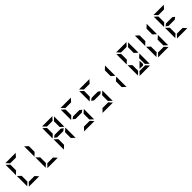

<svg xmlns="http://www.w3.org/2000/svg" viewBox="667 -3228 5866 5866"><g transform="rotate(-45 3600.0 -295.0)"><path d="M192 213 295 105H542L640 213ZM163 -278 270 -174V71L163 169ZM191 -803H637L540 -695H293ZM160 -313V-760L267 -663V-415Z M992 213 1095 105H1342L1440 213ZM963 -278 1070 -174V71L963 169ZM960 -313V-760L1067 -663V-415Z M1747 -278 1855 -174V71L1747 169ZM2256 169 2148 66V-180L2256 -278ZM1863 -242Q1828 -270 1792 -297L1863 -350H2136L2206 -297L2136 -242ZM1776 -803H2223L2124 -695H1879ZM1744 -313V-760L1852 -663V-415ZM2253 -760V-313L2145 -410V-657Z M2577 213 2680 105H2927L3024 213ZM3056 169 2948 66V-180L3056 -278ZM2663 -242Q2628 -270 2592 -297L2663 -350H2936L3006 -297L2936 -242ZM2576 -803H3023L2924 -695H2679ZM2544 -313V-760L2652 -663V-415Z M3377 213 3480 105H3727L3824 213ZM3856 169 3748 66V-180L3856 -278ZM3463 -242Q3428 -270 3392 -297L3463 -350H3736L3806 -297L3736 -242ZM3376 -803H3823L3724 -695H3479ZM3344 -313V-760L3452 -663V-415Z M4455 169 4347 66V-180L4455 -278ZM4453 -760V-313L4345 -410V-657Z M4977 213 5080 105H5327L5424 213ZM4947 -278 5055 -174V71L4947 169ZM5456 169 5348 66V-180L5456 -278ZM4976 -803H5423L5324 -695H5079ZM4944 -313V-760L5052 -663V-415ZM5453 -760V-313L5345 -410V-657ZM5276 63 5127 59 5281 -95Q5284 -98 5287 -101Q5290 -104 5292 -107Q5292 -108 5294 -110Q5294 -112 5295 -112L5301 -116L5309 29Z M5777 213 5880 105H6127L6224 213ZM5747 -278 5855 -174V71L5747 169ZM6256 169 6148 66V-180L6256 -278ZM5744 -313V-760L5852 -663V-415ZM6253 -760V-313L6145 -410V-657Z M6592 213 6695 105H6942L7040 213ZM6563 -278 6670 -174V71L6563 169ZM6678 -242Q6641 -271 6608 -297L6678 -350H6951L7021 -297L6951 -242ZM6591 -803H7037L6940 -695H6693ZM6560 -313V-760L6667 -663V-415Z"/></g></svg>

Font: Digital Numbers
Style: Regular
Weight: 400
Version: Version 001.102